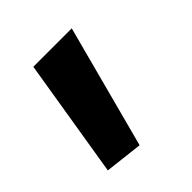

<svg xmlns="http://www.w3.org/2000/svg" viewBox="-95 -190 410 410"><g transform="rotate(-45 110.5 15.5)"><path d="M16 145 60 -124H176L102 155Z"/></g></svg>

Font: Encode Sans Compressed
Style: SemiBold
Weight: 600
Designer: Pablo Impallari, Andres Torresi
Foundry: Pablo Impallari, Andres Torresi
Version: Version 1.000; ttfautohint (v1.00) -l 8 -r 50 -G 200 -x 14 -